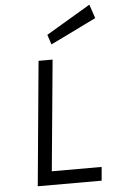

<svg xmlns="http://www.w3.org/2000/svg" viewBox="-60 -928 572 967"><g transform="rotate(-5 226.5 -444.0)"><path d="M91 0 150 -629H221L168 -69H420L414 0ZM222 -705.5 205.5 -755.5 429.5 -888.5 453 -818.5Z"/></g></svg>

Font: Karla
Style: Italic
Weight: 400
Italic angle: -8°
Designer: Jonathan Pinhorn
Version: Version 2.004;gftools[0.9.33]